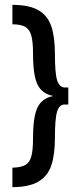

<svg xmlns="http://www.w3.org/2000/svg" viewBox="-20 -745 317 790"><path d="M31 -645V-725Q100 -725 138 -703Q176 -681 191 -637Q206 -593 206 -522Q206 -444 215 -415Q224 -386 246 -385H261V-315H246Q224 -315 215 -286Q206 -257 206 -179Q206 -108 191 -64Q176 -20 137.5 2.5Q99 25 31 25V-55Q66 -56 84 -66Q102 -76 109 -102Q116 -128 116 -179Q116 -265 134.5 -303Q153 -341 199 -350Q153 -359 134.5 -397Q116 -435 116 -522Q116 -572 109 -598Q102 -624 84 -634.5Q66 -645 31 -645Z"/></svg>

Font: Piscolabis
Style: Regular
Weight: 400
Designer: Ariel Martín Pérez
Foundry: Tunera Type Foundry
Version: Version 1.000